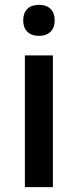

<svg xmlns="http://www.w3.org/2000/svg" viewBox="-20 -767 319 787"><path d="M196.8 0H82V-540H196.8ZM75.2 -683.1Q75.2 -713.9 92 -730.5Q108.9 -747.1 140.1 -747.1Q170.4 -747.1 187.3 -730.5Q204.1 -713.9 204.1 -683.1Q204.1 -653.8 187.3 -637Q170.4 -620.1 140.1 -620.1Q108.9 -620.1 92 -637Q75.2 -653.8 75.2 -683.1Z"/></svg>

Font: f1_4961           
Style: Regular
Weight: 600
Foundry: Ascender Corporation
Version: Version 1.10